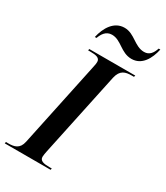

<svg xmlns="http://www.w3.org/2000/svg" viewBox="-251 -1014 954 1106"><g transform="rotate(30 226.0 -461.0)"><path d="M361 -786C430 -786 465 -850 479 -916H468C457 -883 440 -857 404 -857C340 -857 306 -922 239 -922C169 -922 131 -857 116 -790H127C137 -817 155 -851 196 -851C258 -851 290 -786 361 -786ZM-27 0H278L280 -10H265C227 -10 200 -15 200 -42C200 -52 203 -66 206 -82L324 -639C337 -696 370 -704 412 -704H426L429 -714H123L121 -704H136C174 -704 200 -699 200 -672C200 -666 199 -653 195 -638L75 -70C64 -17 30 -10 -10 -10H-25Z"/></g></svg>

Font: Noto Serif Display SemiCondensed SemiBold
Style: Italic
Weight: 600
Width: 4
Italic angle: -12°
Designer: Monotype Design Team
Foundry: Monotype Imaging Inc.
Version: Version 2.009